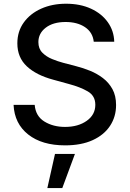

<svg xmlns="http://www.w3.org/2000/svg" viewBox="-20 -757 686 1016"><path d="M324.7 12.2Q202.1 12.2 129.4 -45.2Q56.6 -102.5 51.8 -202.1H163.6Q168.5 -142.6 214.8 -114Q261.2 -85.4 324.2 -85.4Q393.6 -85.4 439 -117.7Q484.4 -149.9 484.4 -202.6Q484.4 -250 444.6 -273.2Q404.8 -296.4 346.2 -312L261.2 -335.4Q171.9 -359.4 121.8 -406.2Q71.8 -453.1 71.8 -527.8Q71.8 -590.8 105.7 -637.9Q139.6 -685.1 198 -711.2Q256.3 -737.3 329.6 -737.3Q404.3 -737.3 461.2 -711.2Q518.1 -685.1 550.5 -639.4Q583 -593.8 584.5 -536.1H476.1Q470.7 -585.9 429.9 -613.3Q389.2 -640.6 327.1 -640.6Q261.2 -640.6 222.2 -610.6Q183.1 -580.6 183.1 -534.2Q183.1 -499.5 204.1 -478.3Q225.1 -457 255.6 -444.6Q286.1 -432.1 314 -424.8L384.8 -406.2Q419.4 -397.5 456.3 -382.6Q493.2 -367.7 524.4 -344Q555.7 -320.3 575 -285.4Q594.2 -250.5 594.2 -201.2Q594.2 -139.6 562.5 -91.3Q530.8 -43 470.5 -15.4Q410.2 12.2 324.7 12.2ZM230.5 238.3 271 57.6H376.5L309.6 238.3Z"/></svg>

Font: Inter Medium
Style: Regular
Weight: 500
Designer: Rasmus Andersson
Foundry: rsms
Version: Version 4.001;git-9221beed3